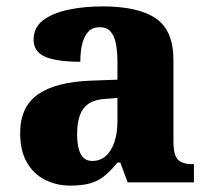

<svg xmlns="http://www.w3.org/2000/svg" viewBox="-20 -570 654 600"><path d="M200 10Q157 10 121 -8Q85 -26 64 -62.5Q43 -99 43 -154Q43 -236 98.5 -275Q154 -314 265 -318L347 -321V-375Q347 -410 342 -434.5Q337 -459 325 -472Q313 -485 291 -485Q270 -485 257 -472Q244 -459 237.5 -435Q231 -411 231 -377Q158 -377 121.5 -392.5Q85 -408 85 -446Q85 -484 114.5 -506.5Q144 -529 193 -539.5Q242 -550 301 -550Q412 -550 467 -512.5Q522 -475 522 -382V-128Q522 -101 527.5 -85.5Q533 -70 546.5 -63.5Q560 -57 582 -57H586V0H379L356 -62H347Q325 -35 305.5 -19.5Q286 -4 261.5 3Q237 10 200 10ZM268 -67Q293 -67 310.5 -82.5Q328 -98 337.5 -126Q347 -154 347 -191V-264L310 -261Q276 -259 257 -246Q238 -233 229.5 -209.5Q221 -186 221 -151Q221 -124 226 -105Q231 -86 241.5 -76.5Q252 -67 268 -67Z"/></svg>

Font: Noto Serif Bengali ExtraBold
Style: Regular
Weight: 800
Designer: Juan Bruce, Universal Thirst, Indian Type Foundry and the Monotype Design Team.
Foundry: Monotype Imaging Inc.
Version: Version 2.003